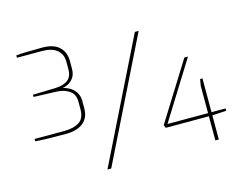

<svg xmlns="http://www.w3.org/2000/svg" viewBox="-109 -999 1494 1175"><g transform="rotate(-15 637.5 -412.0)"><path d="M815 -770H839L459 0H435ZM1119 -154H846L838 -173L1067 -540H1090L862 -174H1119V-346L1126 -388H1141V-174H1230V-159L1141 -154V-1H1119ZM53 -281V-296H242Q300 -296 335.5 -318.5Q371 -341 371 -400V-446Q371 -495 338 -517Q305 -539 259 -541L113 -546V-560L259 -564Q363 -569 363 -652V-701Q363 -750 330.5 -777Q298 -804 236 -804H77V-819Q123 -824 243 -824Q314 -824 349.5 -790.5Q385 -757 385 -702V-652Q385 -617 369.5 -595.5Q354 -574 334 -564Q314 -554 298 -553Q316 -550 338.5 -538.5Q361 -527 378 -503.5Q395 -480 395 -445V-399Q395 -339 356 -307.5Q317 -276 245 -276Q109 -276 53 -281Z"/></g></svg>

Font: Exo Thin
Style: Regular
Weight: 250
Designer: Natanael Gama
Foundry: Natanael Gama
Version: Version 1.500; ttfautohint (v1.6)